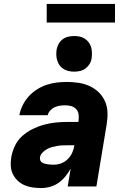

<svg xmlns="http://www.w3.org/2000/svg" viewBox="-20 -942 640 970"><path d="M189 8Q166 8 144.5 5Q123 2 103.5 -6.5Q84 -15 69 -29.5Q54 -44 45 -62.5Q36 -81 34.5 -103Q33 -125 37 -148Q42 -177 55.5 -205.5Q69 -234 92.5 -255Q116 -276 144.5 -290Q173 -304 202.5 -312Q232 -320 261.5 -323Q291 -326 320 -326H376L377 -333Q379 -349 377 -364.5Q375 -380 364.5 -391Q354 -402 339.5 -406Q325 -410 309 -410Q296 -410 282.5 -408Q269 -406 256.5 -400.5Q244 -395 234 -384Q224 -373 221 -360H78Q82 -385 94.5 -410Q107 -435 125 -455Q143 -475 166.5 -490Q190 -505 215.5 -513.5Q241 -522 267 -525Q293 -528 318 -528Q348 -528 377.5 -523.5Q407 -519 433 -507Q459 -495 479 -475.5Q499 -456 510.5 -430Q522 -404 523 -374Q524 -344 519 -314L467 0H322L337 -90Q326 -70 310.5 -51Q295 -32 276 -18.5Q257 -5 234 1.5Q211 8 189 8ZM252 -110Q271 -110 289.5 -117Q308 -124 322.5 -138.5Q337 -153 345 -171Q353 -189 356 -208H320Q307 -208 294 -207.5Q281 -207 267.5 -204.5Q254 -202 241 -198.5Q228 -195 216 -188Q204 -181 194 -170.5Q184 -160 182 -147Q181 -139 183.5 -132Q186 -125 192.5 -121Q199 -117 206 -115Q213 -113 221 -112Q229 -111 236.5 -110.5Q244 -110 252 -110ZM355 -580Q341 -580 327 -583Q313 -586 301 -593.5Q289 -601 281.5 -611.5Q274 -622 269.5 -635.5Q265 -649 264.5 -663Q264 -677 266 -692Q269 -707 276.5 -720.5Q284 -734 296.5 -743.5Q309 -753 324.5 -756.5Q340 -760 355 -760Q369 -760 383 -757Q397 -754 408.5 -746.5Q420 -739 428 -728.5Q436 -718 440 -704.5Q444 -691 444.5 -677Q445 -663 443 -648Q441 -633 433 -619.5Q425 -606 412.5 -596.5Q400 -587 385 -583.5Q370 -580 355 -580ZM561 -828H216V-922H561Z"/></svg>

Font: Iosevka Heavy Extended Oblique
Style: Regular
Weight: 900
Width: 7
Italic angle: -9°
Monospace: yes
Designer: Belleve Invis
Foundry: Belleve Invis
Version: Version 32.5.0; ttfautohint (v1.8.4)